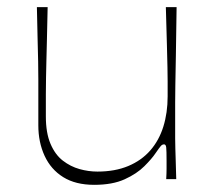

<svg xmlns="http://www.w3.org/2000/svg" viewBox="-20 -500 596 536"><path d="M243 16Q191 16 156.5 -5.5Q122 -27 104.5 -65Q87 -103 87 -150Q87 -194 87 -224Q87 -254 87 -278Q87 -302 86.5 -328Q86 -354 85 -389.5Q84 -425 83 -480H113Q112 -425 111 -389.5Q110 -354 109.5 -329Q109 -304 108.5 -283Q108 -262 108 -237Q108 -212 108 -175Q108 -129 121 -98.5Q134 -68 155.5 -51.5Q177 -35 202 -28Q227 -21 252 -21Q301 -21 338 -36.5Q375 -52 399.5 -80Q424 -108 436 -146.5Q448 -185 448 -231Q448 -256 448 -273Q448 -290 447.5 -312Q447 -334 446 -373Q445 -412 443 -480H473Q472 -398 471 -346Q470 -294 469.5 -263Q469 -232 469 -213.5Q469 -195 469 -181.5Q469 -168 469 -151Q469 -128 469 -113.5Q469 -99 469.5 -85.5Q470 -72 470.5 -52.5Q471 -33 472 0H444Q445 -17 445 -29Q445 -41 445 -50Q445 -80 444 -88.5Q443 -97 438 -97Q433 -97 429 -92.5Q425 -88 414 -72Q404 -57 383 -36Q362 -15 328 0.5Q294 16 243 16Z"/></svg>

Font: Ojuju ExtraLight
Style: Regular
Weight: 200
Designer: Chisaokwu Joboson, Mirko Velimirovic
Foundry: Udi Foundry
Version: Version 1.000